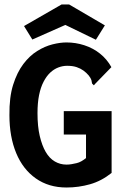

<svg xmlns="http://www.w3.org/2000/svg" viewBox="-20 -823 540 855"><path d="M276 12Q197 12 139.5 -28.5Q82 -69 52 -141.5Q22 -214 22 -310Q21 -390 38.5 -445.5Q56 -501 84 -538Q112 -575 146 -596Q180 -617 214 -625.5Q248 -634 276 -634Q317 -634 355.5 -621.5Q394 -609 425 -584.5Q456 -560 476 -524L404 -450L398 -443L390 -451Q389 -459 387 -466.5Q385 -474 375 -487Q365 -499 352 -508.5Q339 -518 321.5 -524Q304 -530 279 -530Q259 -530 239.5 -522.5Q220 -515 203.5 -499.5Q187 -484 174 -459Q161 -434 154 -399.5Q147 -365 147 -319Q147 -260 157 -217.5Q167 -175 183.5 -146.5Q200 -118 224 -104Q248 -90 276 -90Q288 -90 299 -92Q310 -94 321 -96.5Q332 -99 342.5 -105Q353 -111 363 -119V-224H264V-328H477V-53Q432 -17 381 -2.5Q330 12 276 12ZM124 -647 87 -707 254 -803H288L447 -710L407 -646L271 -712Z"/></svg>

Font: Inconsolata ExtraBold
Style: Regular
Weight: 800
Designer: Raph Levien, Cyreal, Brenton Simpson
Foundry: Raph Levien, Cyreal, Google
Version: Version 3.001